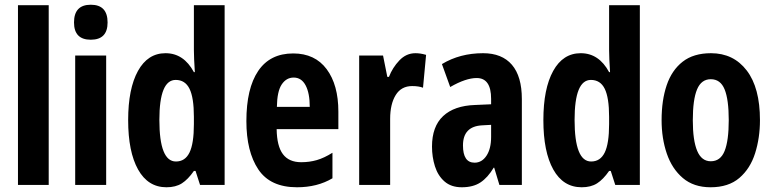

<svg xmlns="http://www.w3.org/2000/svg" viewBox="-20 -782 3270 812"><path d="M186 0H56V-760H186Z M364 -762Q435 -762 435 -687Q435 -614 364 -614Q293 -614 293 -687Q293 -762 364 -762ZM429 -547V0H298V-547Z M684 10Q606 10 564 -65Q522 -140 522 -274Q522 -407 563.5 -482Q605 -557 680 -557Q757 -557 800 -477H804Q802 -508 801 -531Q800 -554 800 -570V-760H930V0H826L807 -59H800Q775 -23 749 -6.5Q723 10 684 10ZM724 -99Q763 -99 781.5 -137Q800 -175 800 -257V-288Q800 -369 781.5 -406.5Q763 -444 723 -444Q654 -444 654 -275Q654 -99 724 -99Z M1220 -556Q1312 -556 1361.5 -489.5Q1411 -423 1411 -310V-236H1150Q1151 -164 1176.5 -130Q1202 -96 1254 -96Q1289 -96 1320 -105Q1351 -114 1386 -136V-28Q1322 10 1236 10Q1123 10 1072.5 -65.5Q1022 -141 1022 -270Q1022 -408 1072 -482Q1122 -556 1220 -556ZM1222 -454Q1191 -454 1171.5 -425Q1152 -396 1151 -330H1290Q1290 -388 1272.5 -421Q1255 -454 1222 -454Z M1737 -557Q1747 -557 1757.5 -555.5Q1768 -554 1782 -550L1769 -411Q1751 -418 1723 -418Q1677 -418 1653.5 -380Q1630 -342 1630 -279V0H1499V-547H1600L1618 -457H1625Q1640 -496 1669 -526.5Q1698 -557 1737 -557Z M2023 -557Q2103 -557 2145 -508Q2187 -459 2187 -363V0H2092L2070 -73H2068Q2043 -31 2012 -10.5Q1981 10 1933 10Q1888 10 1860 -14.5Q1832 -39 1819.5 -78.5Q1807 -118 1807 -162Q1807 -247 1854 -291Q1901 -335 1989 -338L2057 -341V-364Q2057 -452 1996 -452Q1950 -452 1884 -414L1849 -511Q1925 -557 2023 -557ZM2020 -252Q1938 -248 1938 -167Q1938 -94 1987 -94Q2018 -94 2037.5 -123.5Q2057 -153 2057 -203V-254Z M2440 10Q2362 10 2320 -65Q2278 -140 2278 -274Q2278 -407 2319.5 -482Q2361 -557 2436 -557Q2513 -557 2556 -477H2560Q2558 -508 2557 -531Q2556 -554 2556 -570V-760H2686V0H2582L2563 -59H2556Q2531 -23 2505 -6.5Q2479 10 2440 10ZM2480 -99Q2519 -99 2537.5 -137Q2556 -175 2556 -257V-288Q2556 -369 2537.5 -406.5Q2519 -444 2479 -444Q2410 -444 2410 -275Q2410 -99 2480 -99Z M3194 -274Q3194 -199 3173.5 -134Q3153 -69 3107 -29.5Q3061 10 2985 10Q2914 10 2868 -29Q2822 -68 2800 -132.5Q2778 -197 2778 -274Q2778 -358 2799.5 -421.5Q2821 -485 2867 -521Q2913 -557 2987 -557Q3082 -557 3138 -484Q3194 -411 3194 -274ZM2910 -273Q2910 -188 2928.5 -144Q2947 -100 2986 -100Q3027 -100 3044.5 -143.5Q3062 -187 3062 -274Q3062 -361 3044.5 -404Q3027 -447 2986 -447Q2946 -447 2928 -404Q2910 -361 2910 -273Z"/></svg>

Font: Noto Sans Khmer UI ExtraCondensed
Style: Bold
Weight: 700
Width: 2
Designer: Danh Hong and the Monotype Design Team
Foundry: Monotype Imaging Inc.
Version: Version 2.002; ttfautohint (v1.8.4.7-5d5b)